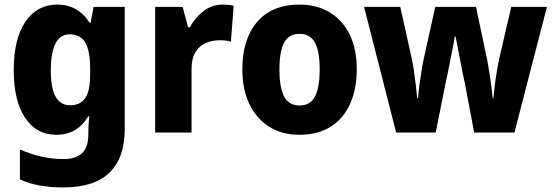

<svg xmlns="http://www.w3.org/2000/svg" viewBox="-20 -579 2419 839"><path d="M230 -559Q321 -559 371 -480H376L389 -549H525V-14Q525 110 459 175Q393 240 256 240Q201 240 155.5 232Q110 224 67 205V74Q161 116 257 116Q311 116 338.5 90.5Q366 65 366 9V0Q366 -16 367 -35Q368 -54 370 -71H366Q318 10 226 10Q139 10 89.5 -64.5Q40 -139 40 -273Q40 -409 91 -484Q142 -559 230 -559ZM284 -429Q202 -429 202 -270Q202 -119 286 -119Q331 -119 352.5 -150.5Q374 -182 374 -254V-277Q374 -356 353 -392.5Q332 -429 284 -429Z M953 -559Q978 -559 1001 -554L989 -397Q971 -403 941 -403Q907 -403 879 -391Q851 -379 834 -351Q817 -323 817 -277V0H658V-549H778L802 -460H810Q830 -499 867.5 -529Q905 -559 953 -559Z M1539 -276Q1539 -191 1510.5 -126.5Q1482 -62 1426 -26Q1370 10 1288 10Q1211 10 1155 -26Q1099 -62 1069 -126Q1039 -190 1039 -276Q1039 -407 1103.5 -483Q1168 -559 1290 -559Q1363 -559 1419 -526Q1475 -493 1507 -430Q1539 -367 1539 -276ZM1201 -275Q1201 -197 1221.5 -157.5Q1242 -118 1289 -118Q1336 -118 1356.5 -157.5Q1377 -197 1377 -276Q1377 -354 1356.5 -392.5Q1336 -431 1289 -431Q1242 -431 1221.5 -392.5Q1201 -354 1201 -275Z M2011 -217Q2007 -234 2001.5 -261.5Q1996 -289 1990 -319.5Q1984 -350 1979 -377Q1974 -404 1971 -419H1967Q1965 -403 1959.5 -375.5Q1954 -348 1948 -317.5Q1942 -287 1936.5 -259.5Q1931 -232 1927 -215L1884 0H1711L1571 -549H1729L1777 -334Q1783 -308 1788 -274.5Q1793 -241 1797 -207.5Q1801 -174 1803 -150H1807Q1808 -173 1812.5 -205.5Q1817 -238 1822 -269.5Q1827 -301 1831 -319L1882 -549H2060L2109 -317Q2113 -296 2118 -265Q2123 -234 2127 -202.5Q2131 -171 2133 -150H2136Q2138 -172 2142 -204.5Q2146 -237 2151.5 -270.5Q2157 -304 2163 -329L2214 -549H2370L2228 0H2052Z"/></svg>

Font: Noto Sans Malayalam SemiCondensed ExtraBold
Style: Regular
Weight: 800
Width: 4
Designer: Jelle Bosma - Monotype Design Team
Foundry: Monotype Imaging Inc.
Version: Version 2.104; ttfautohint (v1.8.4.7-5d5b)